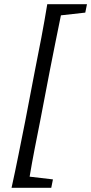

<svg xmlns="http://www.w3.org/2000/svg" viewBox="-20 -735 434 914"><path d="M35 159Q52 82 68 2Q84 -78 100 -158L146 -398Q162 -477 177 -556.5Q192 -636 205 -715H394L386 -675L270 -662Q257 -598 243.5 -531.5Q230 -465 217 -398L171 -158Q158 -93 145 -26.5Q132 40 121 106L232 119L224 159Z"/></svg>

Font: Source Serif Pro
Style: Italic
Weight: 400
Italic angle: -12°
Designer: Frank Grießhammer
Foundry: Adobe Systems Incorporated
Version: Version 3.001;hotconv 1.0.111;makeotfexe 2.5.65597